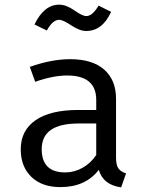

<svg xmlns="http://www.w3.org/2000/svg" viewBox="-20 -792 640 824"><path d="M350 -659Q322 -659 286 -683Q250 -707 234 -707Q206 -707 181 -661L128 -687Q169 -772 234 -772Q264 -772 299 -747.5Q334 -723 350 -723Q377 -723 403 -768L457 -741Q419 -659 350 -659ZM478 -115Q478 -84 488 -69.5Q498 -55 521 -48L500 12Q423 2 404 -63Q347 11 239 11Q160 11 114.5 -33Q69 -77 69 -151Q69 -232 132.5 -276Q196 -320 315 -320H393V-363Q393 -468 268 -468Q208 -468 131 -441L108 -505Q201 -538 281 -538Q377 -538 427.5 -493Q478 -448 478 -368ZM260 -52Q299 -52 334.5 -72Q370 -92 393 -127V-262H317Q159 -262 159 -152Q159 -52 260 -52Z"/></svg>

Font: Fira Mono
Style: Regular
Weight: 400
Designer: Carrois Corporate & Edenspiekermann AG
Foundry: Carrois Corporate GbR & Edenspiekermann AG
Version: Version 3.206;PS 003.206;hotconv 1.0.70;makeotf.lib2.5.58329